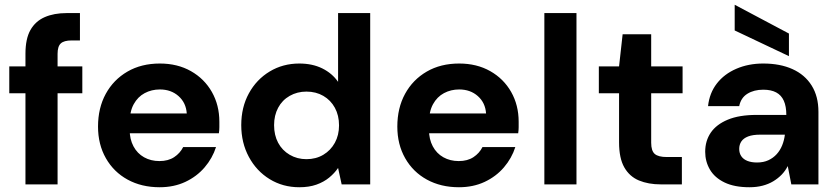

<svg xmlns="http://www.w3.org/2000/svg" viewBox="-20 -775 3516 807"><path d="M87 0V-549Q87 -612 108 -649Q129 -686 168 -703Q207 -720 260 -720H316V-605H281Q249 -605 235.5 -592.5Q222 -580 222 -549V0ZM19 -383V-496H326V-383Z M651 12Q575 12 516.5 -20Q458 -52 425 -110Q392 -168 392 -243Q392 -321 424.5 -380.5Q457 -440 515.5 -474Q574 -508 652 -508Q726 -508 782.5 -476Q839 -444 870.5 -388.5Q902 -333 902 -263Q902 -253 902 -240.5Q902 -228 900 -215H489V-298H765Q762 -343 730.5 -371Q699 -399 652 -399Q617 -399 588 -383.5Q559 -368 542 -337Q525 -306 525 -259V-230Q525 -190 541 -160Q557 -130 585.5 -114Q614 -98 650 -98Q687 -98 712 -114.5Q737 -131 750 -157H888Q873 -110 840 -71.5Q807 -33 759 -10.5Q711 12 651 12Z M1238 12Q1169 12 1113.5 -22Q1058 -56 1026 -115.5Q994 -175 994 -249Q994 -324 1026 -382.5Q1058 -441 1113.5 -474.5Q1169 -508 1238 -508Q1293 -508 1334.5 -487.5Q1376 -467 1401 -431V-720H1536V0H1416L1401 -69Q1386 -47 1363.5 -28.5Q1341 -10 1310 1Q1279 12 1238 12ZM1268 -106Q1308 -106 1339 -124.5Q1370 -143 1387.5 -175Q1405 -207 1405 -248Q1405 -290 1387.5 -322Q1370 -354 1339 -372Q1308 -390 1268 -390Q1229 -390 1197.5 -372Q1166 -354 1149 -322Q1132 -290 1132 -249Q1132 -207 1149 -175Q1166 -143 1197.5 -124.5Q1229 -106 1268 -106Z M1909 12Q1833 12 1774.5 -20Q1716 -52 1683 -110Q1650 -168 1650 -243Q1650 -321 1682.5 -380.5Q1715 -440 1773.5 -474Q1832 -508 1910 -508Q1984 -508 2040.5 -476Q2097 -444 2128.5 -388.5Q2160 -333 2160 -263Q2160 -253 2160 -240.5Q2160 -228 2158 -215H1747V-298H2023Q2020 -343 1988.5 -371Q1957 -399 1910 -399Q1875 -399 1846 -383.5Q1817 -368 1800 -337Q1783 -306 1783 -259V-230Q1783 -190 1799 -160Q1815 -130 1843.5 -114Q1872 -98 1908 -98Q1945 -98 1970 -114.5Q1995 -131 2008 -157H2146Q2131 -110 2098 -71.5Q2065 -33 2017 -10.5Q1969 12 1909 12Z M2268 0V-720H2403V0Z M2758 0Q2705 0 2665.5 -16.5Q2626 -33 2604 -71.5Q2582 -110 2582 -177V-383H2497V-496H2582L2597 -631H2717V-496H2849V-383H2717V-175Q2717 -141 2732 -128Q2747 -115 2783 -115H2846V0Z M3130 12Q3067 12 3025.5 -8Q2984 -28 2964 -62Q2944 -96 2944 -137Q2944 -183 2967.5 -217.5Q2991 -252 3039 -272Q3087 -292 3160 -292H3285Q3285 -328 3274.5 -351.5Q3264 -375 3242.5 -386.5Q3221 -398 3188 -398Q3149 -398 3121.5 -381Q3094 -364 3087 -329H2956Q2962 -384 2993 -424Q3024 -464 3075 -486Q3126 -508 3188 -508Q3259 -508 3311 -484.5Q3363 -461 3391.5 -415.5Q3420 -370 3420 -305V0H3306L3291 -77Q3281 -57 3265.5 -41Q3250 -25 3230 -13Q3210 -1 3185 5.5Q3160 12 3130 12ZM3162 -92Q3189 -92 3209.5 -101.5Q3230 -111 3244.5 -127Q3259 -143 3267.5 -164Q3276 -185 3279 -209H3175Q3144 -209 3124.5 -201.5Q3105 -194 3096 -180.5Q3087 -167 3087 -149Q3087 -131 3096 -118Q3105 -105 3122 -98.5Q3139 -92 3162 -92ZM3296 -539 3068 -647V-755L3296 -634Z"/></svg>

Font: DM Sans 24pt
Style: Bold
Weight: 700
Designer: Colophon Foundry, Jonny Pinhorn
Foundry: Colophon Foundry
Version: Version 4.004;gftools[0.9.30]